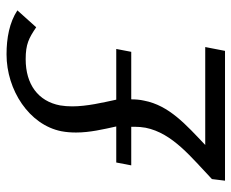

<svg xmlns="http://www.w3.org/2000/svg" viewBox="-82 -644 725 602"><g transform="rotate(-90 281.0 -342.5)"><path d="M16 0H423L435 -62H128C191 -122 252 -175 267 -254C270 -267 271 -281 271 -294H420L429 -341H270C261 -383 249 -433 249 -479C249 -492 250 -505 252 -517C265 -586 318 -625 397 -625C444 -625 463 -615 497 -592L550 -651C512 -676 463 -685 412 -685C300 -685 191 -614 171 -513C168 -497 167 -482 167 -467C167 -424 177 -382 186 -341H73L64 -294H185V-283C185 -272 184 -260 182 -249C165 -164 88 -105 21 -41Z"/></g></svg>

Font: KpSans
Style: Italic
Weight: 400
Italic angle: -11°
Version: Version 0.66